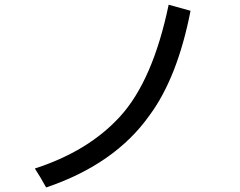

<svg xmlns="http://www.w3.org/2000/svg" viewBox="-20 -785 1040 831"><path d="M130.9 -55.7Q363.3 -130.9 500 -281.2Q641.6 -436.5 710 -764.6L804.7 -738.3Q748 -448.2 626 -284.2Q476.6 -74.2 179.7 26.4Q156.2 -16.6 130.9 -55.7Z"/></svg>

Font: MotoyaLCedar
Style: W3 mono
Weight: 400
Version: Version 1.01